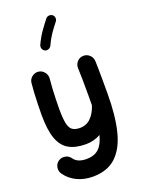

<svg xmlns="http://www.w3.org/2000/svg" viewBox="-206 -970 987 1335"><g transform="rotate(-20 287.5 -302.5)"><path d="M131.8 -539.1Q158.2 -536.1 175.3 -514.6Q192.4 -493.2 189.9 -466.8Q186.5 -435.5 184.3 -395.5Q182.1 -355.5 180.9 -316.2Q179.7 -276.9 179.7 -248.5Q179.7 -178.2 187.5 -139.9Q195.3 -101.6 215.3 -86.9Q235.4 -72.3 271.5 -72.3Q319.8 -72.3 352.5 -105.2Q385.3 -138.2 402.3 -192.4Q402.8 -226.1 402.8 -266.6Q402.8 -333.5 402.1 -385.5Q401.4 -437.5 399.9 -467.8Q398.9 -494.6 417 -514.6Q435.1 -534.7 461.9 -535.6Q488.8 -536.6 508.5 -518.3Q528.3 -500 529.8 -473.1Q530.8 -452.6 531.2 -423.1Q531.7 -393.6 532 -347.4Q532.2 -301.3 532.2 -231.4Q532.2 -70.3 504.2 43.5Q476.1 157.2 412.1 217Q348.1 276.9 240.2 276.9Q175.3 276.9 123 251.5Q70.8 226.1 39.1 180.2Q24.4 158.2 29.3 131.3Q34.2 104.5 56.2 89.8Q78.1 75.2 105 80.1Q131.8 85 146.5 106.9Q173.8 146.5 240.2 146.5Q298.3 146.5 331.5 115.5Q364.7 84.5 380.9 20Q356.9 33.7 329.3 41Q301.8 48.3 271.5 48.3Q195.3 48.3 146.2 20.5Q97.2 -7.3 73.7 -72.3Q50.3 -137.2 50.3 -248.5Q50.3 -282.7 51.5 -325.4Q52.7 -368.2 54.9 -409.7Q57.1 -451.2 60.5 -481.4Q63 -507.8 84.2 -524.7Q105.5 -541.5 131.8 -539.1ZM359.9 -873.5Q371.1 -864.7 372.6 -850.3Q374 -835.9 365.2 -824.7Q337.9 -790.5 314.9 -757.1Q292 -723.6 272 -679.7Q266.1 -667 252.2 -661.6Q238.3 -656.2 225.6 -662.1Q213.4 -667.5 208 -681.4Q202.6 -695.3 208 -708.5Q231 -758.3 257.3 -795.9Q283.7 -833.5 311 -867.7Q319.8 -878.9 334.5 -880.4Q349.1 -881.8 359.9 -873.5Z"/></g></svg>

Font: Mikhak-DS1-FD Bold
Style: Bold
Weight: 700
Designer: Amin Abedi
Version: Version 3.2